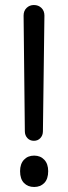

<svg xmlns="http://www.w3.org/2000/svg" viewBox="-20 -735 272 765"><path d="M115 -174Q99 -174 89 -185Q79 -196 79 -212L74 -673Q74 -692 86 -703.5Q98 -715 115 -715Q133 -715 145 -703.5Q157 -692 157 -673L151 -212Q151 -196 141 -185Q131 -174 115 -174ZM116 10Q91 10 75.5 -6Q60 -22 60 -53Q60 -82 75.5 -98.5Q91 -115 116 -115Q141 -115 156.5 -98.5Q172 -82 172 -53Q172 -22 156.5 -6Q141 10 116 10Z"/></svg>

Font: National Park
Style: Regular
Weight: 400
Designer: Andrea Herstowski, Ben Hoepner
Version: Version 1.009